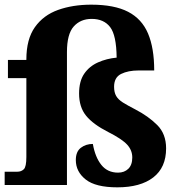

<svg xmlns="http://www.w3.org/2000/svg" viewBox="-20 -793 770 823"><path d="M483 10Q390 10 347.5 -23.5Q305 -57 305 -107Q305 -143 326.5 -159.5Q348 -176 378 -176Q388 -119 414.5 -86Q441 -53 486 -53Q513 -53 530 -69.5Q547 -86 547 -118Q547 -149 525 -173Q503 -197 444 -227Q379 -260 349 -297Q319 -334 319 -392Q319 -445 341 -477Q363 -509 400 -525.5Q437 -542 480 -546Q479 -642 452 -677Q425 -712 373 -712Q325 -712 296 -679.5Q267 -647 267 -570V0H0V-57H55Q71 -57 82 -67.5Q93 -78 93 -120V-458H14V-536H93V-538Q93 -625 129.5 -676.5Q166 -728 229 -750.5Q292 -773 371 -773Q470 -773 529 -742.5Q588 -712 614.5 -649.5Q641 -587 641 -491H575Q529 -491 499 -476Q469 -461 469 -421Q469 -397 478 -381.5Q487 -366 507 -353.5Q527 -341 560 -324Q616 -295 654 -257Q692 -219 692 -157Q692 -75 637 -32.5Q582 10 483 10Z"/></svg>

Font: Noto Serif ExtraBold
Style: Regular
Weight: 800
Designer: Monotype Design Team
Foundry: Monotype Imaging Inc.
Version: Version 2.014